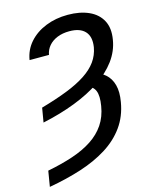

<svg xmlns="http://www.w3.org/2000/svg" viewBox="-137 -827 901 1129"><g transform="rotate(-15 314.0 -262.0)"><path d="M85.4 -162.1 100.1 -249Q190.9 -274.9 259.5 -301.8Q328.1 -328.6 375.7 -359.9Q423.3 -391.1 450.4 -428.7Q477.5 -466.3 485.8 -513.7Q495.6 -576.2 465.3 -608.9Q435.1 -641.6 370.6 -641.6Q328.6 -641.6 296.4 -628.4Q264.2 -615.2 244.4 -592Q224.6 -568.8 219.2 -538.1H101.1Q110.8 -598.6 150.4 -643.3Q189.9 -688 251 -712.6Q312 -737.3 386.2 -737.3Q460.4 -737.3 513.9 -713.1Q567.4 -689 592.3 -642.1Q617.2 -595.2 605 -525.9Q594.2 -460 552.5 -403.6Q510.7 -347.2 442.9 -301.3Q375 -255.4 284.7 -220.5Q194.3 -185.5 85.4 -162.1ZM381.3 -302.7 436.5 -369.6Q482.9 -358.9 513.2 -332.5Q543.5 -306.2 554.9 -263.4Q566.4 -220.7 555.7 -160.6Q541.5 -76.7 496.6 -14.4Q451.7 47.9 381.6 91.8Q311.5 135.7 220.5 165Q129.4 194.3 23.4 212.9L39.1 118.2Q125 101.6 194.1 78.4Q263.2 55.2 314 21.7Q364.7 -11.7 396.2 -58.3Q427.7 -105 438 -168.5Q448.2 -228.5 435.1 -260Q421.9 -291.5 381.3 -302.7Z"/></g></svg>

Font: Inter 24pt Medium
Style: Italic
Weight: 500
Italic angle: -9.3988°
Designer: Rasmus Andersson
Foundry: rsms
Version: Version 4.001;git-66647c0bb